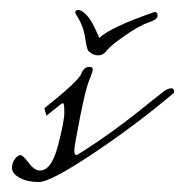

<svg xmlns="http://www.w3.org/2000/svg" viewBox="-20 -348 369 385"><path d="M157 -246Q154 -250 150.5 -273.5Q147 -297 133 -318Q131 -322 131 -323Q131 -328 137 -328Q143 -328 152 -319.5Q161 -311 170 -292Q179 -273 179 -272Q203 -294 290 -324Q296 -324 296 -316.5Q296 -309 278 -303Q260 -297 231 -277Q202 -257 194.5 -247Q187 -237 176.5 -237Q166 -237 157 -246ZM310 -166Q318 -171 323.5 -171Q329 -171 329 -164V-162Q252 -97 166.5 -40Q81 17 58 17Q35 17 19.5 8.5Q4 0 4 -11Q4 -22 10 -29.5Q16 -37 21 -37Q26 -37 37.5 -21.5Q49 -6 60 -6Q83 -6 96 -55Q109 -104 109 -122.5Q109 -141 106.5 -141Q104 -141 102 -139L73 -116L69 -131Q132 -181 142 -198Q148 -214 159 -214Q166 -214 166 -209Q166 -204 159 -187.5Q152 -171 140.5 -113Q129 -55 129 -46Q129 -37 134 -37Q204 -80 282 -144Z"/></svg>

Font: Mrs Saint Delafield
Style: Regular
Weight: 400
Designer: Alejandro Paul
Foundry: Alejandro Paul
Version: Version 1.001